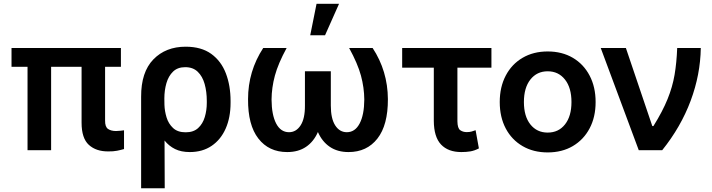

<svg xmlns="http://www.w3.org/2000/svg" viewBox="-20 -802 3803 1025"><path d="M625.5 -545.9V-445.3H541V-158.7Q540.5 -124.5 556.9 -113.5Q573.2 -102.5 599.6 -102.5Q611.8 -102.5 623 -104Q634.3 -105.5 642.1 -106.4V-6.3Q626 -1.5 605 2.7Q584 6.8 558.1 6.3Q493.2 6.8 454.3 -28.6Q415.5 -64 415.5 -147V-445.3H252.9V0H127V-445.3H41.5V-545.9Z M733.4 203.1V-285.6Q732.9 -417 798.8 -484.9Q864.7 -552.7 971.2 -552.7Q1054.7 -552.7 1107.7 -514.4Q1160.6 -476.1 1185.8 -410.4Q1210.9 -344.7 1210.9 -262.7V-252.9Q1210.9 -174.8 1184.8 -115.7Q1158.7 -56.6 1109.9 -23.4Q1061 9.8 993.2 9.8Q947.3 9.8 914.6 -6.3Q881.8 -22.5 858.4 -51.8L859.4 203.1ZM857.9 -242.2Q858.9 -209.5 869.1 -175.5Q879.4 -141.6 903.8 -118.7Q928.2 -95.7 971.2 -95.7Q1013.2 -95.7 1037.8 -118.4Q1062.5 -141.1 1073.2 -177Q1084 -212.9 1084 -252.9V-262.7Q1084 -312.5 1072.5 -353.5Q1061 -394.5 1035.6 -418.9Q1010.3 -443.4 968.8 -443.4Q928.2 -443.4 903.8 -419.7Q879.4 -396 868.4 -357.9Q857.4 -319.8 857.4 -276.4Z M1385.3 -545.9H1510.3Q1464.8 -462.4 1447.5 -398.2Q1430.2 -334 1429.7 -270.5Q1430.2 -189 1454.3 -142.6Q1478.5 -96.2 1522.9 -96.2Q1561 -96.2 1584.7 -132.6Q1608.4 -168.9 1607.9 -238.3V-421.4H1746.1V-238.3Q1746.1 -168.9 1769.5 -132.6Q1793 -96.2 1831.5 -96.2Q1875.5 -96.2 1899.9 -142.6Q1924.3 -189 1924.8 -270.5Q1924.3 -334 1907 -398.2Q1889.6 -462.4 1843.8 -545.9H1969.2Q2049.8 -423.3 2050.8 -272.9Q2051.3 -134.3 1994.9 -62.3Q1938.5 9.8 1840.8 9.8Q1781.7 9.8 1740.7 -18.1Q1699.7 -45.9 1677.2 -97.2Q1654.8 -45.9 1613.8 -18.1Q1572.8 9.8 1513.2 9.8Q1415.5 9.8 1359.4 -62.3Q1303.2 -134.3 1304.2 -272.9Q1304.2 -421.9 1385.3 -545.9ZM1636.2 -613.8 1669.9 -781.7H1790L1715.3 -613.8Z M2603.5 -545.9V-440.9H2421.9V-154.3Q2422.4 -117.2 2437 -106.9Q2451.7 -96.7 2471.7 -96.7Q2486.8 -96.7 2497.8 -99.9Q2508.8 -103 2519 -106.9L2536.6 -9.8Q2513.2 2.4 2491.5 6.1Q2469.7 9.8 2442.9 9.8Q2372.6 9.8 2334.5 -30.5Q2296.4 -70.8 2295.9 -156.7V-440.9H2127V-545.9Z M2903.8 11.7Q2827.6 11.7 2769.8 -22Q2711.9 -55.7 2679.9 -116.2Q2647.9 -176.8 2647.9 -257.3Q2647.9 -337.4 2679.9 -398.4Q2711.9 -459.5 2769.8 -493.4Q2827.6 -527.3 2903.8 -527.3Q2980.5 -527.3 3038.1 -493.4Q3095.7 -459.5 3127.7 -398.4Q3159.7 -337.4 3159.7 -257.3Q3159.7 -177.2 3127.7 -116.7Q3095.7 -56.2 3038.1 -22.2Q2980.5 11.7 2903.8 11.7ZM2903.8 -94.2Q2961.9 -94.2 2996.3 -137.9Q3030.8 -181.6 3030.8 -257.3Q3030.8 -333.5 2996.1 -377.4Q2961.4 -421.4 2903.8 -421.4Q2846.2 -421.4 2811.5 -377.4Q2776.9 -333.5 2776.9 -257.3Q2776.9 -181.2 2811.5 -137.7Q2846.2 -94.2 2903.8 -94.2Z M3390.1 0 3187 -545.9H3321.3L3462.4 -128.9H3468.3Q3517.6 -208 3543.9 -273.2Q3570.3 -338.4 3581.3 -403.1Q3592.3 -467.8 3595.2 -545.9H3721.2Q3719.2 -403.8 3667 -263.9Q3614.7 -124 3515.1 0Z"/></svg>

Font: Inter Display Semi Bold
Style: Regular
Weight: 600
Designer: Rasmus Andersson
Foundry: rsms
Version: Version 4.000;git-37864ae